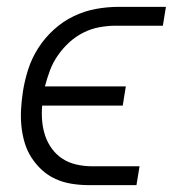

<svg xmlns="http://www.w3.org/2000/svg" viewBox="-20 -540 540 560"><path d="M240 0Q214 0 189 -4Q164 -8 142 -18Q120 -28 102.5 -44Q85 -60 72 -80Q59 -100 52 -123.5Q45 -147 42.5 -172Q40 -197 41.5 -222.5Q43 -248 47 -274Q52 -306 62.5 -338.5Q73 -371 92 -400.5Q111 -430 137.5 -454Q164 -478 195.5 -493Q227 -508 260 -514Q293 -520 326 -520H464L455 -465H317Q294 -465 269.5 -460.5Q245 -456 222.5 -444.5Q200 -433 181.5 -416Q163 -399 148.5 -378Q134 -357 125.5 -334Q117 -311 111 -288H347L338 -232H103Q101 -209 103 -186.5Q105 -164 112 -143.5Q119 -123 132 -105.5Q145 -88 163 -76.5Q181 -65 203.5 -60Q226 -55 249 -55H387L378 0Z"/></svg>

Font: Iosevka Curly Light
Style: Italic
Weight: 300
Italic angle: -9°
Monospace: yes
Designer: Belleve Invis
Foundry: Belleve Invis
Version: Version 22.1.2; ttfautohint (v1.8.4)